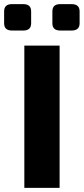

<svg xmlns="http://www.w3.org/2000/svg" viewBox="-32 -911 406 931"><path d="M26 -891H81Q119 -891 119 -856V-798Q119 -763 81 -763H26Q-12 -763 -12 -798V-856Q-12 -891 26 -891ZM260 -891H315Q354 -891 354 -856V-798Q354 -763 315 -763H260Q222 -763 222 -798V-856Q222 -891 260 -891ZM257 0H86V-690H257Z"/></svg>

Font: Exo 2 Expanded
Style: Bold
Weight: 700
Width: 7
Designer: Natanael Gama
Version: Version 1.001;PS 001.001;hotconv 1.0.70;makeotf.lib2.5.58329